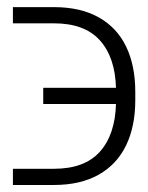

<svg xmlns="http://www.w3.org/2000/svg" viewBox="-20 -529 420 544"><path d="M308.6 -234.4H102.5V-280.3H308.6Q306.2 -366.7 262.9 -414.8Q219.7 -462.9 132.8 -462.9H16.6V-508.8H132.8Q208.5 -508.8 260.3 -479.5Q312 -450.2 337.6 -396.5Q363.3 -342.8 363.3 -268.6V-245.1Q363.3 -171.4 337.4 -117.4Q311.5 -63.5 259.8 -34.2Q208 -4.9 132.8 -4.9H16.6V-50.8H132.8Q219.7 -50.8 262.9 -99.1Q306.2 -147.5 308.6 -234.4Z"/></svg>

Font: Pretendard JP ExtraLight
Style: Regular
Weight: 200
Designer: Base glyphs from Inter by Rasmus Andersson; Hangeul glyphs from Noto Sans CJK(Source Han Sans) by Jang Soo-young and Kan
Foundry: Kil Hyung-jin
Version: Version 1.309